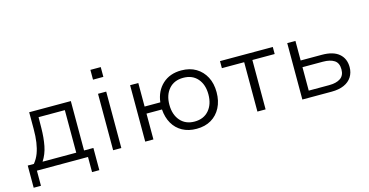

<svg xmlns="http://www.w3.org/2000/svg" viewBox="-83 -1103 3132 1630"><g transform="rotate(-15 1483.0 -288.0)"><path d="M45 133V-62H99Q128 -98 143.5 -139.5Q159 -181 166.5 -232.5Q174 -284 174 -348V-496H540V-62H622V133H558V0H109V133ZM175 -61H471V-435H240L239 -339Q238 -254 224.5 -185Q211 -116 175 -61Z M769 -623V-709H860V-623ZM779 0V-496H851V0Z M1512 8Q1441 8 1388 -21Q1335 -50 1304.5 -103Q1274 -156 1269 -227H1133V0H1061V-496H1133V-289H1271Q1283 -387 1347 -446Q1411 -505 1512 -505Q1587 -505 1641 -472.5Q1695 -440 1725 -383Q1755 -326 1755 -249Q1755 -172 1725 -114Q1695 -56 1641 -24Q1587 8 1512 8ZM1511 -56Q1591 -56 1637 -109Q1683 -162 1683 -249Q1683 -335 1637.5 -387.5Q1592 -440 1512 -440Q1432 -440 1386 -387.5Q1340 -335 1340 -249Q1340 -162 1386 -109Q1432 -56 1511 -56Z M2047 0V-434H1851V-496H2315V-434H2119V0Z M2442 0V-496H2514V-324H2700Q2799 -324 2850 -281Q2901 -238 2901 -162Q2901 -114 2877.5 -77Q2854 -40 2809 -20Q2764 0 2700 0ZM2514 -59H2693Q2757 -59 2793 -83.5Q2829 -108 2829 -162Q2829 -218 2793 -241.5Q2757 -265 2693 -265H2514Z"/></g></svg>

Font: Nunito Sans 6pt Light
Style: Regular
Weight: 300
Version: Version 3.101;gftools[0.9.27]